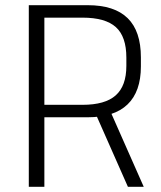

<svg xmlns="http://www.w3.org/2000/svg" viewBox="-20 -720 620 740"><path d="M91 -700H318Q421 -700 472 -650Q523 -600 523 -499V-464Q523 -367 471.5 -317.5Q420 -268 318 -268H147V-316H298Q385 -316 426 -352.5Q467 -389 467 -466V-498Q467 -579 426.5 -615.5Q386 -652 298 -652H137L151 -673V0H91ZM347 -285H408L534 0H473Z"/></svg>

Font: Pathway Extreme 28pt ExtraLight
Style: Regular
Weight: 250
Designer: Eduardo Rodriguez Tunni
Foundry: Eduardo Rodriguez Tunni
Version: Version 1.001;gftools[0.9.26]